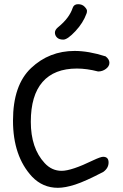

<svg xmlns="http://www.w3.org/2000/svg" viewBox="-20 -897 588 916"><path d="M327 -860Q333 -877 352.5 -877Q372 -877 383.5 -865Q395 -853 395 -845.5Q395 -838 393 -833Q377 -788 339.5 -748Q302 -708 282 -708Q262 -708 252 -718Q242 -728 242 -741.5Q242 -755 258 -768Q311 -811 327 -860ZM336 -654Q403 -654 484 -628Q502 -614 502 -597.5Q502 -581 485.5 -568.5Q469 -556 448 -556Q394 -570 347 -570Q239 -570 183 -506Q127 -442 127 -316Q127 -190 193 -119Q227 -82 274 -82Q321 -82 424 -132Q460 -149 472 -149Q498 -149 498 -122Q498 -95 473 -77Q387 -32 339 -16.5Q291 -1 256 -1Q184 -1 133 -54Q42 -152 42 -321.5Q42 -491 128.5 -572.5Q215 -654 336 -654Z"/></svg>

Font: Patrick Hand SC
Style: Regular
Weight: 400
Designer: Patrick Wagesreiter
Foundry: Patrick Wagesreiter
Version: Version 1.003;PS 001.003;hotconv 1.0.70;makeotf.lib2.5.58329